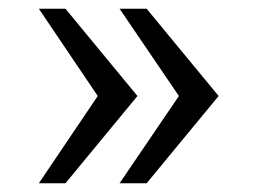

<svg xmlns="http://www.w3.org/2000/svg" viewBox="-20 -546 580 440"><path d="M316 -526 481 -326 316 -126H254L390 -326L254 -526ZM130 -526 295 -326 130 -126H69L204 -326L69 -526Z"/></svg>

Font: Archivo SemiBold Light
Style: Regular
Weight: 300
Version: Version 2.001